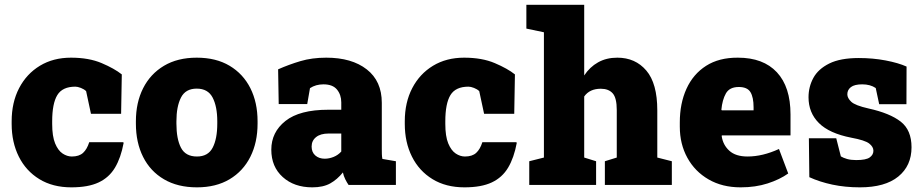

<svg xmlns="http://www.w3.org/2000/svg" viewBox="-20 -782 3903 812"><path d="M281.7 10.3Q203.1 10.3 146.5 -24.4Q89.8 -59.1 59.6 -119.6Q29.3 -180.2 29.3 -257.8V-269Q29.3 -348.6 60.8 -409.2Q92.3 -469.7 148.7 -503.9Q205.1 -538.1 280.3 -538.1Q356 -538.1 409.9 -515.1Q463.9 -492.2 495.1 -467.3L492.2 -300.8H364.7L344.2 -396.5Q335.9 -404.8 322 -410.2Q308.1 -415.5 298.8 -415.5Q244.1 -415.5 222.4 -379.9Q200.7 -344.2 200.7 -269V-257.8Q200.7 -205.6 213.1 -175.5Q225.6 -145.5 244.6 -132.8Q263.7 -120.1 283.7 -120.1Q314.5 -120.1 331.3 -135.5Q348.1 -150.9 357.4 -180.7H501L502.9 -177.7Q491.2 -114.7 466.3 -73Q441.4 -31.2 397.2 -10.5Q353 10.3 281.7 10.3Z M813 10.3Q731.4 10.3 673.6 -23.7Q615.7 -57.6 585.2 -118.4Q554.7 -179.2 554.7 -259.3V-269Q554.7 -348.1 585.2 -408.7Q615.7 -469.2 673.3 -503.7Q731 -538.1 812 -538.1Q893.6 -538.1 950.9 -503.9Q1008.3 -469.7 1038.8 -409.2Q1069.3 -348.6 1069.3 -269V-259.3Q1069.3 -179.7 1038.8 -118.9Q1008.3 -58.1 950.9 -23.9Q893.6 10.3 813 10.3ZM813 -120.1Q859.9 -120.1 879.4 -157.5Q898.9 -194.8 898.9 -259.3V-269Q898.9 -331.5 879.2 -369.4Q859.4 -407.2 812 -407.2Q764.6 -407.2 745.4 -369.4Q726.1 -331.5 726.1 -269V-259.3Q726.1 -194.3 745.4 -157.2Q764.6 -120.1 813 -120.1Z M1300.8 10.3Q1224.1 10.3 1175.8 -33.2Q1127.4 -76.7 1127.4 -148.9Q1127.4 -223.1 1187.3 -270.5Q1247.1 -317.9 1368.2 -317.9H1423.3V-349.1Q1423.3 -380.9 1405.3 -403.1Q1387.2 -425.3 1348.1 -425.3Q1315.4 -425.3 1291 -409.2L1279.3 -341.8H1158.7L1156.2 -488.8Q1201.2 -508.8 1250.2 -523.4Q1299.3 -538.1 1359.9 -538.1Q1467.8 -538.1 1531.2 -488.5Q1594.7 -439 1594.7 -347.2V-152.3Q1594.7 -141.1 1595 -130.4Q1595.2 -119.6 1597.2 -109.9L1654.3 -100.1V0H1454.1Q1447.8 -8.8 1440.4 -23.4Q1433.1 -38.1 1430.2 -52.7Q1406.2 -22.9 1376.5 -6.3Q1346.7 10.3 1300.8 10.3ZM1353.5 -110.8Q1372.1 -110.8 1390.9 -118.4Q1409.7 -126 1423.3 -141.1V-217.3H1370.1Q1335.4 -217.3 1316.7 -202.1Q1297.9 -187 1297.9 -162.1Q1297.9 -138.2 1313.5 -124.5Q1329.1 -110.8 1353.5 -110.8Z M1944.3 10.3Q1865.7 10.3 1809.1 -24.4Q1752.4 -59.1 1722.2 -119.6Q1691.9 -180.2 1691.9 -257.8V-269Q1691.9 -348.6 1723.4 -409.2Q1754.9 -469.7 1811.3 -503.9Q1867.7 -538.1 1942.9 -538.1Q2018.6 -538.1 2072.5 -515.1Q2126.5 -492.2 2157.7 -467.3L2154.8 -300.8H2027.3L2006.8 -396.5Q1998.5 -404.8 1984.6 -410.2Q1970.7 -415.5 1961.4 -415.5Q1906.7 -415.5 1885 -379.9Q1863.3 -344.2 1863.3 -269V-257.8Q1863.3 -205.6 1875.7 -175.5Q1888.2 -145.5 1907.2 -132.8Q1926.3 -120.1 1946.3 -120.1Q1977.1 -120.1 1993.9 -135.5Q2010.7 -150.9 2020 -180.7H2163.6L2165.5 -177.7Q2153.8 -114.7 2128.9 -73Q2104 -31.2 2059.8 -10.5Q2015.6 10.3 1944.3 10.3Z M2218.3 0V-100.1L2280.3 -115.7V-645.5L2206.1 -661.1V-761.7H2450.7V-462.9Q2474.1 -498.5 2509.3 -518.3Q2544.4 -538.1 2590.8 -538.1Q2667 -538.1 2713.4 -483.6Q2759.8 -429.2 2759.8 -315.4V-115.7L2821.3 -100.1V0H2538.1V-100.1L2588.4 -115.7V-316.4Q2588.4 -368.2 2571 -387.5Q2553.7 -406.7 2521 -406.7Q2473.6 -406.7 2450.7 -374V-115.7L2501 -100.1V0Z M3112.3 10.3Q3034.7 10.3 2976.8 -23.2Q2918.9 -56.6 2887 -114.7Q2855 -172.9 2855 -246.1V-264.2Q2855 -344.7 2883.3 -406.7Q2911.6 -468.8 2966.3 -503.7Q3021 -538.6 3100.6 -538.1Q3208 -538.1 3265.6 -476.3Q3323.2 -414.6 3323.2 -297.9V-209.5H3032.7L3032.2 -206.1Q3037.6 -168.9 3064.5 -144.5Q3091.3 -120.1 3141.6 -120.1Q3205.1 -120.1 3274.4 -151.9L3313.5 -48.3Q3277.8 -22.9 3226.6 -6.3Q3175.3 10.3 3112.3 10.3ZM3032.7 -315.4H3167V-328.1Q3167 -370.6 3153.8 -392.3Q3140.6 -414.1 3104.5 -414.1Q3065.4 -414.1 3050 -387Q3034.7 -359.9 3030.8 -317.9Z M3616.7 10.3Q3554.2 10.3 3500.2 -1.2Q3446.3 -12.7 3402.8 -32.7L3400.9 -197.3H3516.6L3536.1 -120.6Q3546.4 -114.3 3562.5 -109.6Q3578.6 -105 3601.1 -105Q3642.6 -105 3658.2 -116.2Q3673.8 -127.4 3673.8 -144.5Q3673.8 -161.1 3656 -175Q3638.2 -189 3580.1 -199.7Q3487.3 -217.8 3443.4 -261.5Q3399.4 -305.2 3399.4 -370.6Q3399.4 -415 3419.9 -452.6Q3440.4 -490.2 3487.1 -513.4Q3533.7 -536.6 3611.8 -536.6Q3671.4 -536.6 3725.3 -526.4Q3779.3 -516.1 3814 -500.5L3813.5 -341.3H3698.2L3683.6 -409.7Q3660.6 -425.3 3626.5 -425.3Q3593.8 -425.3 3578.6 -413.6Q3563.5 -401.9 3563.5 -383.3Q3563.5 -367.2 3580.1 -351.6Q3596.7 -335.9 3653.3 -323.2Q3743.7 -303.2 3789.3 -267.6Q3835 -231.9 3835 -159.2Q3835 -81.1 3779.1 -35.4Q3723.1 10.3 3616.7 10.3Z"/></svg>

Font: Roboto Slab Black
Style: Regular
Weight: 900
Designer: Google
Version: Version 2.000; ttfautohint (v1.8.1.43-b0c9)